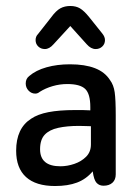

<svg xmlns="http://www.w3.org/2000/svg" viewBox="-20 -612 467 642"><path d="M282 -243Q265 -244 256 -244Q247 -244 242 -244Q237 -244 231 -244Q178 -244 142 -237Q106 -230 84 -215Q34 -183 34 -108Q34 -50 67 -20Q100 10 164 10Q207 10 237.5 -1.5Q268 -13 290 -39Q294 -10 303 -0.5Q312 9 326 9Q345 9 356 -1Q367 -11 367 -29V-226Q367 -279 363.5 -303.5Q360 -328 348 -344Q331 -371 297.5 -384Q264 -397 214 -397Q171 -397 135.5 -387Q100 -377 78 -358Q66 -349 66 -333Q66 -319 75.5 -309Q85 -299 98 -299Q106 -299 113 -305Q132 -317 156 -324Q180 -331 205 -331Q248 -331 265 -314.5Q282 -298 282 -254ZM284 -190V-129Q284 -104 268 -88Q252 -72 228.5 -64Q205 -56 182 -56Q114 -56 114 -113Q114 -145 129.5 -161.5Q145 -178 174.5 -184.5Q204 -191 244 -191Q260 -191 266 -190.5Q272 -190 284 -190ZM215 -525 270 -464Q284 -448 300 -448Q313 -448 322 -456.5Q331 -465 331 -478Q331 -489 322 -500L278 -555Q261 -576 247.5 -584Q234 -592 215 -592Q196 -592 181.5 -584Q167 -576 151 -554L107 -498Q99 -490 99 -478Q99 -465 108 -456.5Q117 -448 130 -448Q145 -448 159 -464Z"/></svg>

Font: Beiruti Medium
Style: Regular
Weight: 500
Designer: Arlette Boutros
Foundry: Boutros
Version: Version 1.41